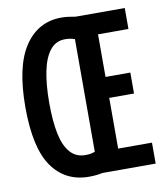

<svg xmlns="http://www.w3.org/2000/svg" viewBox="-80 -766 720 839"><g transform="rotate(-10 280.0 -347.0)"><path d="M248 6Q143 6 84.5 -77Q26 -160 26 -341Q26 -522 85.5 -611Q145 -700 249 -700Q262 -700 279 -698Q296 -696 311 -693H529V-600H394V-411H504V-318H394V-93H544V0H308Q294 3 279 4.5Q264 6 248 6ZM248 -90Q265 -90 275.5 -92.5Q286 -95 291 -97V-597Q280 -601 269 -602.5Q258 -604 248 -604Q207 -604 181.5 -572Q156 -540 144 -481Q132 -422 132 -341Q132 -261 143.5 -205Q155 -149 181 -119.5Q207 -90 248 -90Z"/></g></svg>

Font: Ubuntu Sans Mono Medium
Style: Regular
Weight: 500
Monospace: yes
Designer: Dalton Maag Ltd
Foundry: Dalton Maag Ltd
Version: Version 1.006